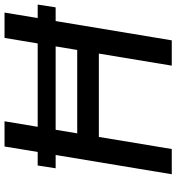

<svg xmlns="http://www.w3.org/2000/svg" viewBox="14 -781 767 835"><g transform="rotate(-90 397.5 -363.5)"><path d="M795.1 -583.1H736.5L760.3 -727.3H650.2L626.1 -583.1H263.5L287.6 -727.3H177.9L154.1 -583.1H95.2L83.1 -505H141L57.2 0H166.9L219.5 -317.1H582L529.5 0H639.6L723.4 -505H783ZM235.1 -411.2 250.7 -505H613.3L597.7 -411.2Z"/></g></svg>

Font: Margiela Sans Medium
Style: Italic
Weight: 500
Italic angle: -9.39999°
Designer: Stefan Endress, Andreas Faust
Version: Version 1.100;FEAKit 1.0